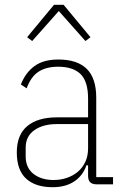

<svg xmlns="http://www.w3.org/2000/svg" viewBox="-20 -768 512 800"><path d="M382 0Q347 0 347 -35V-79H340Q326 -37 290 -12.5Q254 12 199 12Q128 12 89 -23.5Q50 -59 50 -133Q50 -206 93.5 -242.5Q137 -279 217 -279H347V-357Q347 -429 315.5 -459.5Q284 -490 222 -490Q173 -490 141 -469.5Q109 -449 91 -400L67 -416Q86 -465 123.5 -492.5Q161 -520 223 -520Q302 -520 341.5 -481Q381 -442 381 -361V-30H451V0ZM203 -18Q233 -18 259 -27Q285 -36 304.5 -52.5Q324 -69 335.5 -93.5Q347 -118 347 -150V-251H217Q159 -251 123 -225.5Q87 -200 87 -153V-116Q87 -69 119.5 -43.5Q152 -18 203 -18ZM245 -748 357 -613 336 -597 225 -722 114 -597 93 -613 205 -748Z"/></svg>

Font: IBM Plex Sans Cond ExtLt
Style: Regular
Weight: 200
Width: 3
Designer: Mike Abbink, Paul van der Laan, Pieter van Rosmalen
Foundry: Bold Monday
Version: Version 1.3